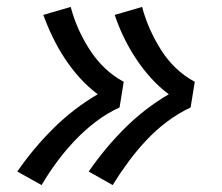

<svg xmlns="http://www.w3.org/2000/svg" viewBox="-20 -613 640 554"><path d="M305 -79 236 -118Q282 -185 339.5 -242.5Q397 -300 467 -341Q439 -362 415.5 -388Q392 -414 372.5 -443.5Q353 -473 337.5 -505Q322 -537 311 -570L390 -593Q399 -559 413 -528Q427 -497 445 -468.5Q463 -440 487.5 -416.5Q512 -393 542 -377L530 -303Q494 -286 461.5 -261.5Q429 -237 401.5 -207.5Q374 -178 350 -145.5Q326 -113 305 -79ZM100 -79 30 -118Q76 -185 134 -242.5Q192 -300 262 -341Q234 -362 210.5 -388Q187 -414 167.5 -443.5Q148 -473 132.5 -505Q117 -537 105 -570L184 -593Q193 -559 207 -528Q221 -497 239.5 -468.5Q258 -440 282.5 -416.5Q307 -393 337 -377L325 -303Q288 -286 256 -261.5Q224 -237 196 -207.5Q168 -178 144 -145.5Q120 -113 100 -79Z"/></svg>

Font: Iosevka Slab Extended Oblique
Style: Regular
Weight: 400
Width: 7
Italic angle: -9°
Monospace: yes
Designer: Belleve Invis
Foundry: Belleve Invis
Version: Version 11.1.0; ttfautohint (v1.8.3)